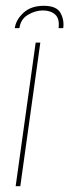

<svg xmlns="http://www.w3.org/2000/svg" viewBox="-20 -642 239 662"><path d="M34 0 103 -495H119L50 0ZM31 -545Q35 -574 61 -598Q87 -622 131 -622Q175 -622 188.5 -597.5Q202 -573 198 -545H182Q186 -578 170 -592Q154 -606 128 -606Q102 -606 76.5 -591Q51 -576 47 -545Z"/></svg>

Font: Alumni Sans Pinstripe
Style: Italic
Weight: 400
Italic angle: -8°
Designer: Robert E. Leuschke
Foundry: Robert E. Leuschke
Version: Version 1.010; ttfautohint (v1.8.4.7-5d5b)